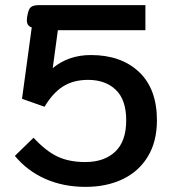

<svg xmlns="http://www.w3.org/2000/svg" viewBox="-20 -720 672 750"><path d="M38 -111 111 -182Q159 -130 204.5 -108.5Q250 -87 313 -87Q387 -87 430 -127.5Q473 -168 473 -250Q473 -330 432.5 -369Q392 -408 324 -408Q267 -408 226.5 -382.5Q186 -357 154 -303L66 -334L104 -613Q85 -619 85 -640Q85 -652 87 -659Q91 -684 100.5 -692Q110 -700 133 -700H548V-602H206L186 -454Q248 -505 335 -505Q453 -505 523 -439Q593 -373 593 -250Q593 -167 557.5 -108.5Q522 -50 459 -20Q396 10 314 10Q228 10 157.5 -21Q87 -52 38 -111Z"/></svg>

Font: Niramit SemiBold
Style: Regular
Weight: 600
Designer: Katatrad Aksorn Co.,Ltd.
Foundry: Cadson Demak Co.,Ltd.
Version: Version 1.001; ttfautohint (v1.6)